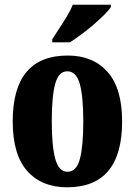

<svg xmlns="http://www.w3.org/2000/svg" viewBox="-20 -786 573 816"><path d="M265 10Q157 10 95.5 -59.5Q34 -129 34 -270Q34 -550 268 -550Q375 -550 437 -480.5Q499 -411 499 -270Q499 10 265 10ZM267 -56Q305 -56 319.5 -110.5Q334 -165 334 -270Q334 -376 319 -429.5Q304 -483 266 -483Q229 -483 214.5 -429.5Q200 -376 200 -270Q200 -165 215 -110.5Q230 -56 267 -56ZM202 -619Q215 -640 232 -665.5Q249 -691 265 -717.5Q281 -744 289 -766H451V-756Q443 -743 423.5 -723.5Q404 -704 378.5 -682Q353 -660 326 -640Q299 -620 277 -606H202Z"/></svg>

Font: Noto Serif Tamil ExtraCondensed Black
Style: Italic
Weight: 900
Width: 2
Italic angle: -12°
Designer: Indian Type Foundry, Tom Grace, and the Monotype Design Team
Foundry: Monotype Imaging Inc.
Version: Version 2.003; ttfautohint (v1.8.4.7-5d5b)